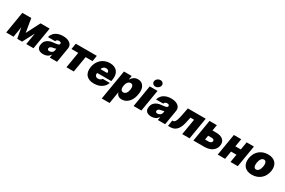

<svg xmlns="http://www.w3.org/2000/svg" viewBox="164 -2378 6213 4180"><g transform="rotate(30 3271.0 -288.0)"><path d="M96.6 -545.5H321L377.8 -203.1L554 -545.5H782.7L691.8 0H509.9L558.2 -290.5L404.8 0H282.7L234 -262.8L190.3 0H5.7Z M785.5 -150.6Q795.5 -210.6 828.1 -246.8Q861.5 -283.7 909.1 -301.7Q956.7 -319.6 1014.2 -323.9Q1049.7 -326.7 1074 -330.4Q1098.4 -334.2 1114.3 -339.1Q1144.9 -348.7 1149.1 -372.2V-373.6Q1152.3 -394.9 1138 -406.2Q1123.6 -417.6 1098 -417.6Q1070.3 -417.6 1050.2 -405.5Q1030.2 -393.5 1022.7 -367.9H842.3Q853.3 -417.3 889.2 -459.9Q907 -481.2 930.4 -498.2Q953.8 -515.3 983.1 -527.3Q1012.4 -539.4 1047.6 -546Q1082.7 -552.6 1123.6 -552.6Q1181.8 -552.6 1226 -538.7Q1270.2 -524.9 1298.8 -500.7Q1327.4 -476.6 1339.5 -443.9Q1351.6 -411.2 1345.2 -373.6L1282.7 0H1099.4L1112.2 -76.7H1108Q1076 -30.9 1032.7 -11.2Q989.3 8.5 936.1 8.5Q858.3 8.5 815 -30.5Q771.7 -69.6 785.5 -150.6ZM1021.3 -115.1Q1054.3 -115.1 1084.5 -135.7Q1114.3 -155.9 1120.7 -193.2L1127.8 -238.6Q1111.9 -232.2 1091.1 -227.6Q1070.3 -223 1046.9 -218.8Q1011.4 -213.4 992.9 -198.3Q974.4 -183.2 971.6 -161.9Q968.4 -139.6 982.1 -127.3Q995.7 -115.1 1021.3 -115.1Z M1416.2 -399.1 1440.3 -545.5H1968.8L1944.6 -399.1H1771.3L1704.5 0H1519.9L1586.6 -399.1Z M1975.9 -271.3Q1986.5 -333.1 2014 -384.8Q2041.5 -436.4 2083.5 -473.7Q2125.4 -511 2180 -531.8Q2234.7 -552.6 2299.7 -552.6Q2361.5 -552.6 2408.4 -533.2Q2455.3 -513.8 2484.6 -477.6Q2513.8 -441.4 2524.3 -389.6Q2534.8 -337.7 2524.1 -272.7L2517 -227.3H2162.3L2160.5 -218.8Q2157.3 -199.2 2160.7 -182.5Q2164.1 -165.8 2173.8 -153.6Q2183.6 -141.3 2199.6 -134.6Q2215.6 -127.8 2237.2 -127.8Q2267 -127.8 2291.9 -140.3Q2316.8 -152.7 2329.5 -176.1H2508.5Q2479.8 -90.9 2402 -40.5Q2324.9 9.9 2210.2 9.9Q2079.2 9.9 2016.3 -64.6Q1953.5 -139.2 1975.9 -271.3ZM2182.5 -335.2H2353.7Q2359 -371.1 2339.1 -392.8Q2318.9 -414.8 2282.7 -414.8Q2264.6 -414.8 2248 -408.9Q2231.5 -403.1 2218.2 -392.6Q2204.9 -382.1 2195.7 -367.5Q2186.4 -353 2182.5 -335.2Z M2525.6 204.5 2651.3 -545.5H2845.9L2830.3 -450.3H2834.5Q2856.5 -491.8 2900.2 -522.4Q2943.2 -552.6 3005 -552.6Q3065.7 -552.6 3106.7 -521.3Q3147.7 -490.1 3166.9 -433.2Q3187.5 -371.4 3171.2 -272.7Q3155.9 -178.6 3115.8 -116.1Q3095.9 -85.2 3072.1 -62Q3048.3 -38.7 3022 -23.4Q2995.7 -8.2 2967.3 -0.5Q2938.9 7.1 2909.8 7.1Q2880.7 7.1 2858 0Q2835.2 -7.1 2818.2 -20.6Q2784.1 -47.9 2774.9 -89.5H2770.6L2722.3 204.5ZM2862.9 -143.5Q2883.2 -143.5 2900.2 -152.3Q2917.3 -161.2 2930.9 -177.7Q2944.6 -194.2 2954.4 -218.4Q2964.1 -242.5 2969.5 -272.7Q2978.7 -333.8 2962.4 -367.9Q2946 -402 2905.5 -402Q2885.3 -402 2867.5 -393.1Q2849.8 -384.2 2835.8 -367.7Q2821.7 -351.2 2812 -327.2Q2802.2 -303.3 2797.6 -272.7Q2792.6 -242.9 2794.6 -218.9Q2796.5 -195 2804.9 -178.3Q2813.2 -161.6 2827.9 -152.5Q2842.7 -143.5 2862.9 -143.5Z M3299 -545.5H3495L3404.1 0H3208.1ZM3323.2 -691.8Q3326.3 -711.6 3336.8 -728Q3347.3 -744.3 3362.6 -756.2Q3377.8 -768.1 3396.5 -774.7Q3415.1 -781.2 3434.7 -781.2Q3474.8 -781.2 3498.6 -755.3Q3522.7 -729 3516.3 -691.8Q3513.1 -672.2 3502.5 -655.9Q3491.8 -639.6 3476.7 -627.7Q3461.6 -615.8 3443.2 -609Q3424.7 -602.3 3405.5 -602.3Q3366.5 -602.3 3341.3 -628.9Q3317.5 -654.5 3323.2 -691.8Z M3503.6 -150.6Q3513.5 -210.6 3546.2 -246.8Q3579.5 -283.7 3627.1 -301.7Q3674.7 -319.6 3732.2 -323.9Q3767.8 -326.7 3792.1 -330.4Q3816.4 -334.2 3832.4 -339.1Q3862.9 -348.7 3867.2 -372.2V-373.6Q3870.4 -394.9 3856 -406.2Q3841.6 -417.6 3816.1 -417.6Q3788.4 -417.6 3768.3 -405.5Q3748.2 -393.5 3740.8 -367.9H3560.4Q3571.4 -417.3 3607.2 -459.9Q3625 -481.2 3648.4 -498.2Q3671.9 -515.3 3701.2 -527.3Q3730.5 -539.4 3765.6 -546Q3800.8 -552.6 3841.6 -552.6Q3899.9 -552.6 3944.1 -538.7Q3988.3 -524.9 4016.9 -500.7Q4045.5 -476.6 4057.5 -443.9Q4069.6 -411.2 4063.2 -373.6L4000.7 0H3817.5L3830.3 -76.7H3826Q3794 -30.9 3750.7 -11.2Q3707.4 8.5 3654.1 8.5Q3576.3 8.5 3533 -30.5Q3489.7 -69.6 3503.6 -150.6ZM3739.3 -115.1Q3772.4 -115.1 3802.6 -135.7Q3832.4 -155.9 3838.8 -193.2L3845.9 -238.6Q3829.9 -232.2 3809.1 -227.6Q3788.4 -223 3764.9 -218.8Q3729.4 -213.4 3710.9 -198.3Q3692.5 -183.2 3689.6 -161.9Q3686.4 -139.6 3700.1 -127.3Q3713.8 -115.1 3739.3 -115.1Z M4073.2 0 4095.9 -147.7H4112.9Q4144.9 -147.7 4168.7 -185.4Q4192.5 -223 4209.5 -304L4257.8 -545.5H4706.7L4615.8 0H4431.1L4497.9 -399.1H4407L4374.3 -251.4Q4359 -181.8 4334.5 -133.7Q4310 -85.6 4278.6 -55.9Q4247.2 -26.3 4209.5 -13.1Q4171.9 0 4130 0Z M4801.8 -545.5H4986.5L4961.6 -397.7H5054.7Q5171.2 -397.7 5229 -344.1Q5258.2 -317.1 5269.2 -280.9Q5280.2 -244.7 5272 -196Q5266 -160.9 5251.6 -132.6Q5237.2 -104.4 5216.4 -82.7Q5195.7 -61.1 5169.6 -45.3Q5143.5 -29.5 5114 -19.5Q5084.5 -9.6 5052.6 -4.8Q5020.6 0 4987.9 0H4710.9ZM5012.1 -146.3Q5027.7 -146.3 5041 -150.2Q5054.3 -154.1 5064.8 -160.9Q5075.3 -167.6 5081.9 -177Q5088.4 -186.4 5090.2 -197.4Q5092.3 -209.2 5088.8 -219.1Q5085.2 -229 5077.2 -236.3Q5069.2 -243.6 5057.4 -247.5Q5045.5 -251.4 5030.5 -251.4H4937.5L4919.7 -146.3Z M5414.1 -545.5H5598.7L5565.7 -348H5702.1L5735.1 -545.5H5918.3L5827.4 0H5644.2L5677.9 -201.7H5541.5L5507.8 0H5323.2Z M5946.7 -271.3Q5957.4 -335.2 5985.3 -387.1Q6013.1 -438.9 6055.6 -475.7Q6098 -512.4 6153.9 -532.5Q6209.9 -552.6 6276.3 -552.6Q6342.7 -552.6 6391.7 -532.1Q6440.7 -511.7 6470.9 -474.8Q6501.1 -437.9 6511.7 -386Q6522.4 -334.2 6512.1 -271.3Q6501.4 -208.1 6473.4 -156.1Q6445.3 -104 6402.7 -67.3Q6360.1 -30.5 6304.3 -10.3Q6248.6 9.9 6182.5 9.9Q6116.1 9.9 6066.9 -10.5Q6017.8 -30.9 5987.7 -67.8Q5957.7 -104.8 5947.1 -156.6Q5936.4 -208.5 5946.7 -271.3ZM6206.7 -134.9Q6225.9 -134.9 6242.7 -144.4Q6259.6 -153.8 6273.1 -171.7Q6286.6 -189.6 6296.5 -215.2Q6306.5 -240.8 6311.8 -272.7Q6317.1 -304.7 6315.5 -330.3Q6313.9 -355.8 6306.3 -373.8Q6298.7 -391.7 6285 -401.1Q6271.3 -410.5 6252.1 -410.5Q6233 -410.5 6216.1 -401.1Q6199.2 -391.7 6185.7 -373.8Q6172.2 -355.8 6162.3 -330.3Q6152.3 -304.7 6147 -272.7Q6141.7 -240.8 6143.1 -215.2Q6144.5 -189.6 6152.2 -171.7Q6159.8 -153.8 6173.7 -144.4Q6187.5 -134.9 6206.7 -134.9Z"/></g></svg>

Font: Inter P Black
Style: Italic
Weight: 900
Italic angle: -9.40001°
Designer: Rasmus Andersson
Foundry: rsms
Version: Version 3.018;git-588b23468